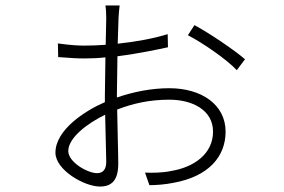

<svg xmlns="http://www.w3.org/2000/svg" viewBox="-20 -637 1040 703"><path d="M692 -545 668 -508C719 -482 810 -420 847 -380L877 -420C838 -454 746 -516 692 -545ZM365 -217 369 -45C369 -20 360 -3 335 -3C301 -3 230 -43 230 -84C230 -133 301 -186 365 -217ZM192 -478 193 -428C244 -424 264 -423 289 -423C314 -423 340 -424 366 -427L364 -286V-263C290 -231 183 -161 183 -78C183 -15 288 46 346 46C390 46 413 22 413 -38C413 -79 410 -161 409 -236C467 -258 526 -272 600 -272C683 -272 760 -235 760 -155C760 -74 691 -25 607 -11C574 -4 538 -4 511 -5L527 41C548 41 584 39 617 32C742 9 806 -62 806 -155C806 -253 719 -314 600 -314C535 -314 469 -301 408 -280V-289L410 -431C489 -441 563 -457 595 -464L594 -512C543 -496 477 -484 411 -477L414 -571C415 -584 416 -604 418 -617H366C368 -606 369 -586 369 -570L367 -473C340 -471 314 -470 289 -470C271 -470 242 -471 192 -478Z"/></svg>

Font: Noto Sans KR Light
Style: Regular
Weight: 300
Designer: Ryoko NISHIZUKA 西塚涼子 (kana, bopomofo & ideographs); Paul D. Hunt (Latin, Greek & Cyrillic); Sandoll Communications 산돌커뮤니
Foundry: Adobe
Version: Version 2.004;hotconv 1.0.118;makeotfexe 2.5.65603